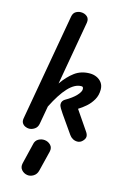

<svg xmlns="http://www.w3.org/2000/svg" viewBox="-178 -1005 926 1416"><g transform="rotate(15 285.0 -296.5)"><path d="M106 0Q91.5 0 76.8 -6.8Q62 -13.5 53.5 -27.2Q45 -41 48.5 -62.5L192.5 -878.5Q197.5 -906 215.8 -917.2Q234 -928.5 255 -928.5Q283 -928.5 302.2 -912.2Q321.5 -896 316.5 -864.5L231 -378Q272 -437.5 320.5 -473.5Q369 -509.5 436 -509.5Q464.5 -509.5 488.8 -498.2Q513 -487 528 -466Q543 -445 543 -414Q543 -370.5 523.2 -336.2Q503.5 -302 474.8 -277Q446 -252 418 -235L518 -88.5Q531.5 -69.5 531.5 -53Q531.5 -35.5 514.2 -17.8Q497 0 474.5 0Q456 0 439.8 -9Q423.5 -18 413 -33.5L318 -169.5Q305.5 -188.5 295 -205.2Q284.5 -222 284.5 -236.5Q284.5 -249.5 290.8 -258.8Q297 -268 306 -273.5Q360 -304.5 387.2 -333.8Q414.5 -363 414.5 -382.5Q414.5 -392.5 411.2 -397.5Q408 -402.5 399.5 -402.5Q373.5 -402.5 348.5 -388.8Q323.5 -375 298.8 -348.5Q274 -322 249 -283.2Q224 -244.5 198.5 -193.5L174 -56.5Q169.5 -28.5 148.8 -14.2Q128 0 106 0ZM181.5 333.5Q155.5 329.5 138 309.5Q120.5 289.5 127.5 258.5L164.5 105.5Q169.5 75.5 192.5 62.2Q215.5 49 240.5 51.5Q268 54.5 286.8 74Q305.5 93.5 298 125L260 278.5Q253 308.5 229.2 323Q205.5 337.5 181.5 333.5Z"/></g></svg>

Font: Edu AU VIC WA NT Pre SemiBold
Style: Regular
Weight: 600
Designer: Tina and Corey Anderson, Eben Sorkin, Mirko Velimirovic
Foundry: Google for Education
Version: Version 1.001